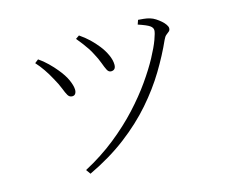

<svg xmlns="http://www.w3.org/2000/svg" viewBox="-98 -818 1196 983"><g transform="rotate(-15 500.0 -326.5)"><path d="M250 -1Q342 -50 416.5 -109.5Q491 -169 549 -232Q607 -295 649.5 -355.5Q692 -416 719.5 -467Q747 -518 760 -553.5Q773 -589 773 -602Q773 -616 758 -626.5Q743 -637 698 -652L706 -675Q718 -674 735 -672.5Q752 -671 768 -666Q782 -662 796 -653Q810 -644 822 -633.5Q834 -623 841.5 -612Q849 -601 849 -593Q849 -582 842.5 -576.5Q836 -571 827 -564Q818 -557 811 -541Q778 -467 731.5 -390Q685 -313 620 -238.5Q555 -164 468 -97.5Q381 -31 267 23ZM280 -384Q265 -384 257 -397.5Q249 -411 239.5 -436Q230 -461 210 -496Q195 -524 177.5 -549.5Q160 -575 140 -597L159 -612Q183 -596 206.5 -573Q230 -550 246 -530Q275 -495 288 -465.5Q301 -436 302 -416Q303 -403 297.5 -393.5Q292 -384 280 -384ZM505 -456Q492 -456 484.5 -470.5Q477 -485 468 -510Q459 -535 443 -564Q434 -582 423.5 -597.5Q413 -613 401 -629Q389 -645 374 -663L393 -676Q421 -657 443 -636Q465 -615 484 -591Q504 -566 517 -537.5Q530 -509 530 -485Q530 -470 523.5 -463Q517 -456 505 -456Z"/></g></svg>

Font: Noto Serif JP ExtraLight ExtraLight
Style: Regular
Weight: 250
Version: Version 2.003-H1;hotconv 1.1.1;makeotfexe 2.6.0